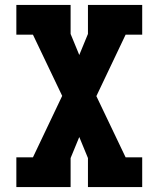

<svg xmlns="http://www.w3.org/2000/svg" viewBox="-20 -755 640 775"><path d="M46 0V-120H113L231 -368L113 -615H46V-735H265V-618L300 -533L335 -618V-735H554V-615H487L369 -367L487 -120H554V0H335V-117L300 -202L265 -117V0Z"/></svg>

Font: Iosevka Etoile Heavy
Style: Regular
Weight: 900
Designer: Belleve Invis
Foundry: Belleve Invis
Version: Version 22.1.2; ttfautohint (v1.8.4)